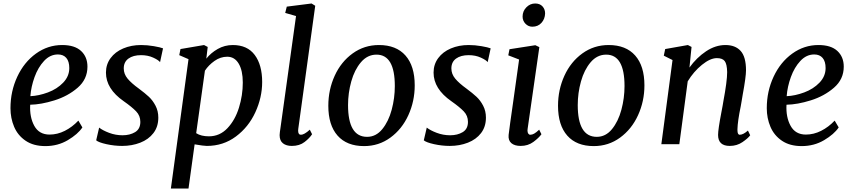

<svg xmlns="http://www.w3.org/2000/svg" viewBox="-20 -826 4891 1100"><path d="M240 11Q172 11 127 -19.5Q82 -50 61 -99.5Q40 -149 40 -206Q40 -303 79 -386.5Q118 -470 186 -519Q254 -568 336 -568Q408 -568 444.5 -534Q481 -500 481 -444Q481 -372 425 -323.5Q369 -275 292 -251Q215 -227 153 -226Q149 -155 176.5 -105Q204 -55 264 -55Q309 -55 351.5 -76.5Q394 -98 429 -135L452 -96Q426 -57 368.5 -23Q311 11 240 11ZM154 -275Q202 -277 254.5 -296.5Q307 -316 342 -352.5Q377 -389 377 -436Q377 -474 360 -494Q343 -514 312 -514Q267 -514 232.5 -477Q198 -440 178 -384.5Q158 -329 154 -275Z M788 -510Q743 -510 716 -490.5Q689 -471 689 -434Q689 -402 711 -375.5Q733 -349 776 -318Q811 -292 833 -271.5Q855 -251 871 -220.5Q887 -190 887 -152Q887 -100 859 -63.5Q831 -27 783.5 -8.5Q736 10 680 10Q635 10 590 0Q545 -10 531 -22L548 -95Q568 -79 605 -65Q642 -51 682 -51Q724 -51 754 -69Q784 -87 784 -128Q784 -163 760 -188Q736 -213 689 -246Q587 -317 587 -410Q587 -457 613.5 -493Q640 -529 686 -548.5Q732 -568 788 -568Q824 -568 861.5 -561.5Q899 -555 914 -549L897 -470Q888 -482 857.5 -496Q827 -510 788 -510Z M1314 -568Q1397 -568 1439.5 -511Q1482 -454 1482 -356Q1482 -268 1443 -183Q1404 -98 1331.5 -44Q1259 10 1165 10Q1147 10 1095 1L1060 254H959L1060 -487L1007 -510L1014 -545L1149 -568L1170 -557L1162 -490Q1188 -523 1227.5 -545.5Q1267 -568 1314 -568ZM1177 -45Q1239 -45 1283 -91.5Q1327 -138 1349 -209Q1371 -280 1371 -353Q1371 -422 1347.5 -461.5Q1324 -501 1282 -501Q1243 -501 1209 -477Q1175 -453 1154 -421L1104 -63Q1132 -45 1177 -45Z M1688 -78Q1688 -54 1704 -54Q1723 -54 1755 -83L1768 -57Q1754 -35 1725 -12.5Q1696 10 1652 10Q1620 10 1601 -5Q1582 -20 1582 -52Q1582 -58 1583.5 -70Q1585 -82 1586 -87L1676 -734L1614 -752L1623 -788L1765 -806L1786 -793L1689 -89Q1688 -85 1688 -78Z M2356 -337Q2356 -246 2319.5 -166Q2283 -86 2216.5 -37.5Q2150 11 2066 11Q1967 11 1914 -49Q1861 -109 1861 -220Q1861 -312 1897.5 -392Q1934 -472 2000.5 -520Q2067 -568 2151 -568Q2250 -568 2303 -508Q2356 -448 2356 -337ZM1974 -224Q1974 -42 2083 -42Q2134 -42 2170 -86Q2206 -130 2224 -197Q2242 -264 2242 -333Q2242 -513 2137 -513Q2085 -513 2048 -469.5Q2011 -426 1992.5 -359.5Q1974 -293 1974 -224Z M2665 -510Q2620 -510 2593 -490.5Q2566 -471 2566 -434Q2566 -402 2588 -375.5Q2610 -349 2653 -318Q2688 -292 2710 -271.5Q2732 -251 2748 -220.5Q2764 -190 2764 -152Q2764 -100 2736 -63.5Q2708 -27 2660.5 -8.5Q2613 10 2557 10Q2512 10 2467 0Q2422 -10 2408 -22L2425 -95Q2445 -79 2482 -65Q2519 -51 2559 -51Q2601 -51 2631 -69Q2661 -87 2661 -128Q2661 -163 2637 -188Q2613 -213 2566 -246Q2464 -317 2464 -410Q2464 -457 2490.5 -493Q2517 -529 2563 -548.5Q2609 -568 2665 -568Q2701 -568 2738.5 -561.5Q2776 -555 2791 -549L2774 -470Q2765 -482 2734.5 -496Q2704 -510 2665 -510Z M3002 -79Q3002 -67 3006.5 -60.5Q3011 -54 3018 -54Q3029 -54 3040.5 -60.5Q3052 -67 3069 -83L3082 -57Q3067 -36 3036 -13Q3005 10 2963 10Q2928 10 2909.5 -6Q2891 -22 2894 -53Q2899 -97 2920 -242Q2948 -436 2954 -485L2892 -509L2899 -544L3047 -567L3070 -556L3003 -89ZM2974 -731Q2974 -762 2995.5 -784Q3017 -806 3046 -806Q3073 -806 3088 -789.5Q3103 -773 3103 -749Q3102 -717 3082 -695Q3062 -673 3030 -673Q3007 -673 2990.5 -690Q2974 -707 2974 -731Z M3672 -337Q3672 -246 3635.5 -166Q3599 -86 3532.5 -37.5Q3466 11 3382 11Q3283 11 3230 -49Q3177 -109 3177 -220Q3177 -312 3213.5 -392Q3250 -472 3316.5 -520Q3383 -568 3467 -568Q3566 -568 3619 -508Q3672 -448 3672 -337ZM3290 -224Q3290 -42 3399 -42Q3450 -42 3486 -86Q3522 -130 3540 -197Q3558 -264 3558 -333Q3558 -513 3453 -513Q3401 -513 3364 -469.5Q3327 -426 3308.5 -359.5Q3290 -293 3290 -224Z M4136 -568Q4193 -568 4223.5 -534Q4254 -500 4254 -423Q4254 -386 4235 -283L4229 -247L4224 -218Q4206 -131 4205 -86V-80Q4205 -54 4218 -54Q4238 -54 4265 -78L4278 -51Q4266 -34 4234 -12Q4202 10 4161 10Q4094 10 4094 -53Q4094 -84 4113 -183L4120 -220L4124 -244Q4146 -361 4146 -413Q4145 -459 4132 -476Q4119 -493 4087 -493Q4049 -493 4001.5 -454.5Q3954 -416 3920 -360L3872 0H3769L3833 -482L3783 -507L3791 -545L3921 -568L3942 -557L3930 -439Q3971 -496 4025 -532Q4079 -568 4136 -568Z M4573 11Q4505 11 4460 -19.5Q4415 -50 4394 -99.5Q4373 -149 4373 -206Q4373 -303 4412 -386.5Q4451 -470 4519 -519Q4587 -568 4669 -568Q4741 -568 4777.5 -534Q4814 -500 4814 -444Q4814 -372 4758 -323.5Q4702 -275 4625 -251Q4548 -227 4486 -226Q4482 -155 4509.5 -105Q4537 -55 4597 -55Q4642 -55 4684.5 -76.5Q4727 -98 4762 -135L4785 -96Q4759 -57 4701.5 -23Q4644 11 4573 11ZM4487 -275Q4535 -277 4587.5 -296.5Q4640 -316 4675 -352.5Q4710 -389 4710 -436Q4710 -474 4693 -494Q4676 -514 4645 -514Q4600 -514 4565.5 -477Q4531 -440 4511 -384.5Q4491 -329 4487 -275Z"/></svg>

Font: Koeln Type Serif
Style: Italic
Weight: 400
Italic angle: -8°
Designer: Eben Sorkin
Foundry: Eben Sorkin
Version: Version 2.002